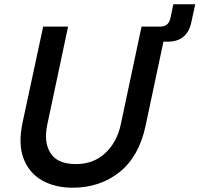

<svg xmlns="http://www.w3.org/2000/svg" viewBox="-20 -864 929 894"><path d="M318 10Q236 10 176 -24Q116 -58 90 -125Q64 -192 85 -293L181 -740H297L200 -283Q183 -201 215.5 -150.5Q248 -100 334 -100Q415 -100 469.5 -150.5Q524 -201 542 -283L639 -740H722Q745 -740 757 -749.5Q769 -759 774 -781L787 -844H889L871 -761Q862 -717 835 -693.5Q808 -670 760 -670H741L658 -279Q628 -136 537 -63Q446 10 318 10Z"/></svg>

Font: Be Vietnam Pro Medium
Style: Italic
Weight: 500
Italic angle: -12°
Designer: Lam Bao, Tony Le, Vietanh Nguyen
Foundry: Yellow Type Foundry
Version: Version 1.002; ttfautohint (v1.8.3)